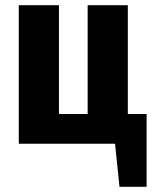

<svg xmlns="http://www.w3.org/2000/svg" viewBox="-20 -551 582 736"><path d="M542 -114V165H438L421 0H52V-531H206V-114H316V-531H470V-114Z"/></svg>

Font: Fira Sans Condensed
Style: Bold
Weight: 700
Width: 3
Designer: bBox Type GmbH & Carrois Corporate GbR & Edenspiekermann AG
Foundry: bBox Type GmbH & Carrois Corporate GbR & Edenspiekermann AG
Version: Version 4.301